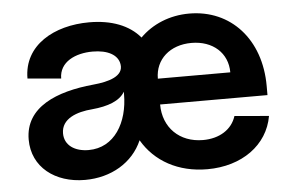

<svg xmlns="http://www.w3.org/2000/svg" viewBox="-43 -576 989 652"><g transform="rotate(-5 451.5 -250.0)"><path d="M639 16C757 16 846 -48 863 -146L746 -156C732 -111 689 -84 633 -84C553 -84 498 -138 498 -217H864V-248C864 -407 765 -516 623 -516C556 -516 497 -491 455 -449C418 -493 358 -516 282 -516C163 -516 57 -458 57 -344L171 -334C171 -391 227 -416 285 -416C337 -416 371 -397 376 -365C383 -324 332 -309 278 -304C152 -292 43 -248 43 -137C43 -43 120 16 222 16C311 16 386 -28 418 -102C461 -28 540 16 639 16ZM745 -305H498C498 -371 549 -416 622 -416C695 -416 745 -371 745 -305ZM243 -84C196 -84 161 -107 161 -148C161 -198 214 -217 267 -221C321 -226 362 -241 379 -271V-263C379 -166 331 -84 243 -84Z"/></g></svg>

Font: Uncut Sans Semibold
Style: Regular
Weight: 600
Designer: Kasper Nordkvist
Foundry: UNCUT.wtf
Version: Version 1.304;Glyphs 3.2 (3246)